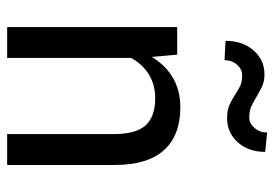

<svg xmlns="http://www.w3.org/2000/svg" viewBox="-135 -632 767 537"><g transform="rotate(90 248.5 -363.5)"><path d="M55.7 -475.6H132.8L139.2 -404.8Q188.5 -484.4 280.3 -484.4Q358.4 -484.4 399.9 -438.7Q441.4 -393.1 441.4 -300.3V0H355V-298.3Q355 -360.4 330.6 -387.2Q306.2 -414.1 254.4 -414.1Q217.3 -414.1 188.5 -396.5Q159.7 -378.9 142.1 -346.7V0H55.7ZM310.5 -615.2Q292 -615.2 279.1 -619.6Q266.1 -624 245.1 -637.5Q224.1 -650.9 214.8 -654.1Q205.6 -657.2 189.7 -657.2Q173.8 -657.2 161.1 -643.1Q148.4 -628.9 148.4 -607.9L94.2 -610.8Q94.2 -658.2 120.8 -689Q147.5 -719.7 188 -719.7Q203.6 -719.7 215.8 -715.3Q228 -710.9 249.3 -698.2Q270.5 -685.5 281.7 -681.4Q293 -677.2 309.1 -677.2Q325.2 -677.2 337.9 -691.9Q350.6 -706.5 350.6 -727.1L404.8 -721.7Q404.8 -674.8 377.9 -645Q351.1 -615.2 310.5 -615.2Z"/></g></svg>

Font: Yantramanav
Style: Regular
Weight: 400
Version: Version 1.001;PS 1.0;hotconv 1.0.72;makeotf.lib2.5.5900; ttf